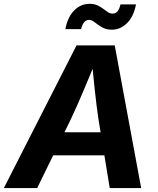

<svg xmlns="http://www.w3.org/2000/svg" viewBox="-44 -959 806 979"><path d="M-24.4 0 346.2 -727.5H541L675.8 0H515.6L458 -351.6Q448.2 -417.5 439.5 -498.3Q430.7 -579.1 422.4 -674.3H456.1Q417.5 -581.1 383.5 -500.5Q349.6 -419.9 317.4 -351.6L145.5 0ZM159.7 -167 179.2 -284.7H565.9L546.4 -167ZM526.9 -807.6Q503.4 -807.6 486.6 -814.9Q469.7 -822.3 456.5 -832.5Q443.4 -842.8 432.4 -850.1Q421.4 -857.4 409.7 -857.4Q394 -857.4 384 -844.2Q374 -831.1 369.6 -810.5H289.1Q301.3 -872.6 334.5 -906Q367.7 -939.5 412.6 -939.5Q436 -939.5 452.6 -931.9Q469.2 -924.3 482.2 -914.3Q495.1 -904.3 506.1 -897Q517.1 -889.6 529.8 -889.6Q546.4 -889.6 555.7 -901.6Q564.9 -913.6 570.3 -936.5H649.4Q637.7 -874.5 603.8 -841.1Q569.8 -807.6 526.9 -807.6Z"/></svg>

Font: Inter 17pt
Style: Bold Italic
Weight: 700
Italic angle: -9.3988°
Version: Version 4.001;git-66647c0bb